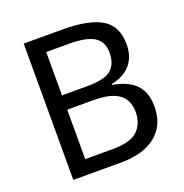

<svg xmlns="http://www.w3.org/2000/svg" viewBox="-128 -829 906 945"><g transform="rotate(-20 325.0 -357.0)"><path d="M301 -714Q435 -714 503.5 -674.5Q572 -635 572 -537Q572 -495 556.5 -462.5Q541 -430 510.5 -408.5Q480 -387 436 -379V-374Q481 -367 517.5 -348Q554 -329 575 -294Q596 -259 596 -203Q596 -138 566 -92.5Q536 -47 480.5 -23.5Q425 0 348 0H97V-714ZM319 -410Q411 -410 445 -439.5Q479 -469 479 -527Q479 -586 437.5 -611.5Q396 -637 305 -637H187V-410ZM187 -335V-76H331Q426 -76 463 -113Q500 -150 500 -210Q500 -248 483.5 -276Q467 -304 428.5 -319.5Q390 -335 324 -335Z"/></g></svg>

Font: lmalayalam05
Style: Book
Weight: 400
Designer: Jelle Bosma - Monotype Design Team
Foundry: Monotype Imaging Inc.
Version: Version 2.003